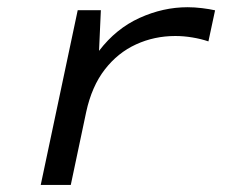

<svg xmlns="http://www.w3.org/2000/svg" viewBox="-20 -525 672 545"><path d="M95.6 0 200.6 -496H266.3L261.1 -380.6Q309.4 -443.9 376.3 -474.2Q443.1 -504.5 512.4 -504.5Q532.1 -504.5 553.5 -501.9Q574.9 -499.3 590.5 -495.7L571.6 -407.5Q550.7 -414.6 526 -418.7Q501.4 -422.8 477.7 -422.8Q418 -422.8 366.2 -399Q314.3 -375.3 277.4 -327.6Q240.5 -279.9 224.7 -207.3L180.9 0Z"/></svg>

Font: Atkinson Hyperlegible Mono ExtraLight
Style: Italic
Weight: 200
Italic angle: -12°
Monospace: yes
Designer: Elliott Scott, Megan Eiswerth, Linus Boman, Theodore Petrosky, Letters from Sweden
Foundry: Applied Design Works, Letters from Sweden
Version: Version 2.001